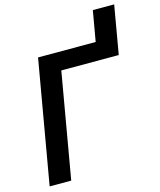

<svg xmlns="http://www.w3.org/2000/svg" viewBox="-128 -978 891 1070"><g transform="rotate(-15 317.0 -443.5)"><path d="M585.4 -607.4 633.8 -886.7H510.7L480 -710.9H147.5L23.9 0H148.4L253.9 -607.4Z"/></g></svg>

Font: Roboto Mono SemiBold
Style: Italic
Weight: 600
Italic angle: -10°
Monospace: yes
Designer: Google
Version: Version 3.000